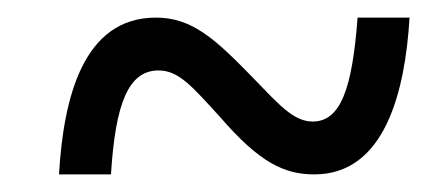

<svg xmlns="http://www.w3.org/2000/svg" viewBox="-20 -466 505 218"><path d="M47 -268H106C111 -349 126 -386 160 -386C183 -386 198 -368 230 -333C275 -281 303 -268 337 -268C417 -268 440 -362 445 -446H386C380 -366 367 -328 335 -328C313 -328 296 -348 266 -379C224 -422 198 -446 157 -446C74 -446 52 -354 47 -268Z"/></svg>

Font: Noto Serif Condensed Medium
Style: Italic
Weight: 500
Width: 3
Italic angle: -12°
Designer: Monotype Design Team
Foundry: Monotype Imaging Inc.
Version: Version 2.013